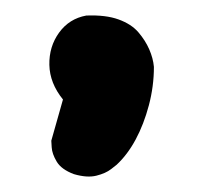

<svg xmlns="http://www.w3.org/2000/svg" viewBox="-20 -126 258 247"><path d="M75 98Q59 92 53 82Q47 72 46.5 63.5Q46 55 46 55L61 2Q44 -19 43.5 -42.5Q43 -66 56 -84Q69 -102 91 -106Q116 -107 132.5 -101Q149 -95 158 -84.5Q167 -74 172 -62.5Q177 -51 178 -40Q178 -15 171.5 9.5Q165 34 154.5 53.5Q144 73 130 86Q130 86 123 91.5Q116 97 104 100Q92 103 75 98Z"/></svg>

Font: Sour Gummy Medium
Style: Regular
Weight: 500
Designer: Stefie Justprince
Foundry: Eifetstype
Version: Version 1.000